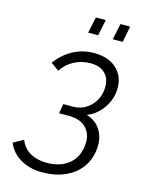

<svg xmlns="http://www.w3.org/2000/svg" viewBox="-135 -996 823 1086"><g transform="rotate(15 276.5 -453.5)"><path d="M268.1 -821.8 288.1 -916H346.2L326.2 -821.8ZM412.1 -821.8 432.1 -916H488.8L470.2 -821.8ZM220.2 8.8Q147.5 8.8 94 -22.2Q40.5 -53.2 16.1 -109.9L75.2 -143.1Q92.8 -97.2 133.5 -73.5Q174.3 -49.8 231 -49.8Q307.6 -49.8 356.4 -87.2Q405.3 -124.5 415 -191.9Q425.3 -257.8 390.6 -298.3Q356 -338.9 285.2 -338.9H227.1L236.8 -395H293.9Q348.6 -395 389.6 -431.9Q430.7 -468.8 439 -523.9Q448.2 -585 418.5 -621.6Q388.7 -658.2 326.2 -658.2Q275.9 -658.2 231.4 -635Q187 -611.8 160.2 -569.8L112.8 -604Q152.3 -658.2 208.3 -688.7Q264.2 -719.2 331.1 -719.2Q422.9 -719.2 471.7 -666.7Q520.5 -614.3 507.8 -528.8Q499 -476.6 465.3 -433.6Q431.6 -390.6 380.9 -370.1Q439.9 -352.5 467.3 -303Q494.6 -253.4 484.9 -186Q470.7 -95.2 399.7 -43.2Q328.6 8.8 220.2 8.8Z"/></g></svg>

Font: Rawline
Style: Italic
Weight: 400
Italic angle: -12°
Designer: Matt McInerney, Pablo Impallari, Rodrigo Fuenzalida
Foundry: Matt McInerney, Pablo Impallari, Rodrigo Fuenzalida
Version: Version 4.020;PS 004.020;hotconv 1.0.88;makeotf.lib2.5.64775